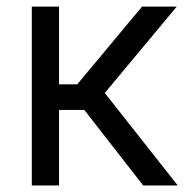

<svg xmlns="http://www.w3.org/2000/svg" viewBox="-20 -566 576 586"><path d="M77.1 0V-545.9H160.2V-308.6H215.8L413.6 -545.9H519.5L299.8 -282.2L522.5 0H417L237.3 -230.5H160.2V0Z"/></svg>

Font: Inter
Style: Regular
Weight: 400
Designer: Rasmus Andersson
Foundry: rsms
Version: Version 4.000;git-8c9346024